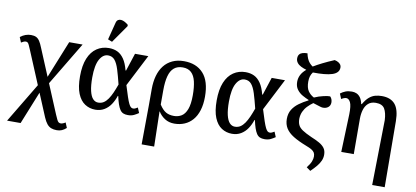

<svg xmlns="http://www.w3.org/2000/svg" viewBox="-88 -1127 3663 1692"><g transform="rotate(10 1743.0 -281.0)"><path d="M484 247Q455 247 433.5 238.5Q412 230 395.5 209.5Q379 189 364 154L131 -404Q118 -435 111 -450Q104 -465 97.5 -470Q91 -475 81 -475Q70 -475 59.5 -469.5Q49 -464 40 -459L21 -505Q44 -523 67.5 -531.5Q91 -540 116 -540Q144 -540 162 -531.5Q180 -523 194 -502Q208 -481 222 -445L455 113Q467 140 474 155Q481 170 489 176Q497 182 508 182Q517 182 528.5 177.5Q540 173 550 166L569 212Q549 230 529 238.5Q509 247 484 247ZM39 240 293 -183 304 -117 160 240ZM324 -113 314 -179 458 -536H578Z M787 10Q735 10 693.5 -17Q652 -44 628 -102.5Q604 -161 604 -257Q604 -354 630.5 -418Q657 -482 704.5 -514Q752 -546 813 -546Q856 -546 889.5 -530Q923 -514 948.5 -477Q974 -440 990 -377H995L1047 -536H1166L1020 -251Q1039 -189 1052 -150.5Q1065 -112 1075 -92Q1085 -72 1094 -65Q1103 -58 1114 -58Q1124 -58 1134 -63Q1144 -68 1154 -74L1173 -28Q1156 -16 1133 -4.5Q1110 7 1078 7Q1053 7 1036 -0.5Q1019 -8 1007 -26Q995 -44 985 -73Q975 -102 966 -144H962Q948 -101 924.5 -66Q901 -31 866.5 -10.5Q832 10 787 10ZM801 -56Q829 -56 850 -69.5Q871 -83 888.5 -108.5Q906 -134 921 -168Q936 -202 951 -244Q932 -321 915.5 -374Q899 -427 876.5 -454Q854 -481 817 -481Q794 -481 775.5 -468Q757 -455 742 -428.5Q727 -402 719.5 -361Q712 -320 712 -266Q712 -192 723 -145.5Q734 -99 754 -77.5Q774 -56 801 -56ZM829 -605 791 -620 831 -776Q836 -795 848 -802.5Q860 -810 875.5 -808.5Q891 -807 908 -798Q925 -789 940 -776V-764Z M1243 240 1246 -112V-255Q1246 -321 1261 -374.5Q1276 -428 1306 -466.5Q1336 -505 1381 -526Q1426 -547 1485 -547Q1595 -547 1657.5 -478.5Q1720 -410 1720 -270Q1720 -201 1703.5 -148Q1687 -95 1656.5 -60Q1626 -25 1584.5 -7.5Q1543 10 1494 10Q1445 10 1408.5 -13.5Q1372 -37 1350 -73H1348L1355 240ZM1479 -56Q1517 -56 1547 -74.5Q1577 -93 1594.5 -138.5Q1612 -184 1612 -264Q1612 -336 1600 -387Q1588 -438 1559.5 -464.5Q1531 -491 1483 -491Q1435 -491 1405 -465.5Q1375 -440 1361.5 -389Q1348 -338 1348 -263V-135Q1377 -90 1407 -73Q1437 -56 1479 -56Z M2010 10Q1958 10 1916.5 -17Q1875 -44 1851 -102.5Q1827 -161 1827 -257Q1827 -354 1853.5 -418Q1880 -482 1927.5 -514Q1975 -546 2036 -546Q2079 -546 2112.5 -530Q2146 -514 2171.5 -477Q2197 -440 2213 -377H2218L2270 -536H2389L2243 -251Q2262 -189 2275 -150.5Q2288 -112 2298 -92Q2308 -72 2317 -65Q2326 -58 2337 -58Q2347 -58 2357 -63Q2367 -68 2377 -74L2396 -28Q2379 -16 2356 -4.5Q2333 7 2301 7Q2276 7 2259 -0.5Q2242 -8 2230 -26Q2218 -44 2208 -73Q2198 -102 2189 -144H2185Q2171 -101 2147.5 -66Q2124 -31 2089.5 -10.5Q2055 10 2010 10ZM2024 -56Q2052 -56 2073 -69.5Q2094 -83 2111.5 -108.5Q2129 -134 2144 -168Q2159 -202 2174 -244Q2155 -321 2138.5 -374Q2122 -427 2099.5 -454Q2077 -481 2040 -481Q2017 -481 1998.5 -468Q1980 -455 1965 -428.5Q1950 -402 1942.5 -361Q1935 -320 1935 -266Q1935 -192 1946 -145.5Q1957 -99 1977 -77.5Q1997 -56 2024 -56Z M2747 212 2711 186Q2739 150 2748 126Q2757 102 2757 82Q2757 61 2749 47.5Q2741 34 2722.5 23Q2704 12 2672 0Q2600 -28 2554 -56.5Q2508 -85 2486 -120.5Q2464 -156 2464 -203Q2464 -252 2485.5 -287Q2507 -322 2543.5 -348.5Q2580 -375 2624 -397V-401Q2597 -412 2567.5 -428.5Q2538 -445 2517.5 -472.5Q2497 -500 2497 -541Q2497 -574 2511.5 -603Q2526 -632 2558 -659Q2531 -667 2509 -678Q2487 -689 2474 -706Q2461 -723 2461 -744Q2461 -768 2472 -781Q2483 -794 2501.5 -799Q2520 -804 2543 -804Q2548 -779 2557 -758Q2566 -737 2579.5 -722Q2593 -707 2608 -697Q2643 -718 2688 -740.5Q2733 -763 2790 -787Q2812 -782 2825 -773.5Q2838 -765 2844.5 -755Q2851 -745 2851 -731Q2851 -706 2835.5 -689Q2820 -672 2790 -662.5Q2760 -653 2717 -649Q2674 -645 2619 -646Q2605 -627 2599 -607Q2593 -587 2593 -560Q2593 -506 2613 -476.5Q2633 -447 2666 -430Q2707 -448 2747 -457Q2787 -466 2806 -465Q2817 -454 2821.5 -440.5Q2826 -427 2826 -414Q2826 -386 2806.5 -370.5Q2787 -355 2759 -356Q2751 -356 2738.5 -359.5Q2726 -363 2709.5 -368.5Q2693 -374 2670 -381Q2643 -362 2621 -339Q2599 -316 2586 -287.5Q2573 -259 2572 -224Q2572 -192 2582.5 -169Q2593 -146 2622 -126.5Q2651 -107 2705 -83Q2747 -66 2778 -48.5Q2809 -31 2826 -8Q2843 15 2843 52Q2843 79 2832 104.5Q2821 130 2799.5 156Q2778 182 2747 212Z M3306 240 3316 -342Q3313 -407 3292 -443Q3271 -479 3213 -479Q3171 -479 3145.5 -456.5Q3120 -434 3109 -397Q3098 -360 3098 -318L3099 0H2987L2999 -338Q3001 -416 2986 -445.5Q2971 -475 2949 -475Q2940 -475 2929 -471Q2918 -467 2905 -459L2886 -505Q2907 -521 2931 -530.5Q2955 -540 2988 -540Q3010 -540 3029 -532Q3048 -524 3063 -504.5Q3078 -485 3087 -446H3092Q3117 -489 3142.5 -510.5Q3168 -532 3196 -539.5Q3224 -547 3255 -547Q3334 -547 3373.5 -500.5Q3413 -454 3414 -351L3418 240Z"/></g></svg>

Font: ET Text
Style: Regular
Weight: 470
Designer: Monotype Design Team
Foundry: Monotype Imaging Inc.
Version: Version 2.009